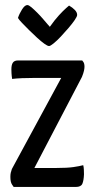

<svg xmlns="http://www.w3.org/2000/svg" viewBox="-20 -739 375 759"><path d="M34 0Q34 0 27.5 -9.5Q21 -19 21 -40Q21 -49 22.5 -56Q24 -63 27 -71L222 -431H119Q91 -431 67.5 -430Q44 -429 28 -427Q26 -439 25.5 -449Q25 -459 25 -465Q25 -483 31 -491.5Q37 -500 51 -500H305Q305 -500 309.5 -494Q314 -488 314 -475Q314 -469 312 -459.5Q310 -450 304 -435L116 -75H204Q246 -75 270 -78.5Q294 -82 309 -86Q311 -79 311.5 -68Q312 -57 312 -50Q311 -25 305.5 -12.5Q300 0 280 0ZM174 -557Q168 -557 155.5 -566Q143 -575 127 -589.5Q111 -604 95 -620Q79 -636 67 -648.5Q55 -661 51 -668Q56 -684 67 -701.5Q78 -719 88 -719Q94 -719 104.5 -710Q115 -701 127.5 -688.5Q140 -676 151 -663Q162 -650 169.5 -641.5Q177 -633 177 -633Q196 -660 213 -678.5Q230 -697 241.5 -707Q253 -717 253 -717Q267 -709 276 -699.5Q285 -690 285 -680Q285 -674 275.5 -660Q266 -646 251 -628.5Q236 -611 220.5 -594.5Q205 -578 192 -567.5Q179 -557 174 -557Z"/></svg>

Font: Yanone Kaffeesatz ExtraLight
Style: Regular
Weight: 400
Version: Version 2.003